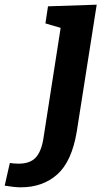

<svg xmlns="http://www.w3.org/2000/svg" viewBox="-147 -558 460 820"><path d="M58 -531 266 -538 181 3Q160 131 98 186.5Q36 242 -58 242Q-85 242 -127 235L-105 138Q-98 139 -89 140Q-80 141 -68 141Q-19 141 5 115.5Q29 90 38 36L112 -439L47 -458Z"/></svg>

Font: Bitter Pro
Style: Bold Italic
Weight: 700
Italic angle: -9°
Designer: Sol Matas, and Bitter project Authors
Foundry: Sol Matas
Version: Version 1.010